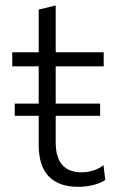

<svg xmlns="http://www.w3.org/2000/svg" viewBox="-20 -692 446 722"><path d="M35.5 -256.5V-302.5H125.5V-442.5H26V-495.5H125.5V-656L189.5 -671.5V-495.5H370V-442.5H189.5V-302.5H356.5V-256.5H189.5V-156Q189.5 -44 287.5 -44Q307 -44 329.5 -50.5Q352 -57 369 -71L376 -15.5Q361.5 -4.5 333.5 3Q305.5 10.5 273.5 10.5Q201.5 10.5 163.5 -28.5Q125.5 -67.5 125.5 -147.5V-256.5Z"/></svg>

Font: Commissioner Light
Style: Regular
Weight: 300
Designer: Kostas Bartsokas
Foundry: Kostas Bartsokas
Version: Version 1.000; ttfautohint (v1.8.3)